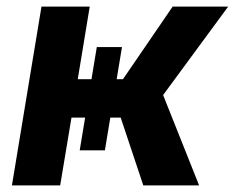

<svg xmlns="http://www.w3.org/2000/svg" viewBox="-20 -561 710 581"><path d="M16.1 0 105.5 -541H251.5L215.3 -321.3H352.1L502.4 -541H670.4L473.6 -273.4L582.5 0H413.6L345.2 -205.1H196.3L162.1 0ZM272.9 -418.5H349.1L297.4 -106H221.2Z"/></svg>

Font: Inter 17pt
Style: Bold Italic
Weight: 700
Italic angle: -9.3988°
Version: Version 4.001;git-66647c0bb